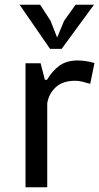

<svg xmlns="http://www.w3.org/2000/svg" viewBox="-20 -793 420 813"><path d="M362 -438Q345 -443 329 -447Q313 -451 299 -451Q246 -451 216.5 -424Q187 -397 180 -356V0H88V-525H152L170 -455H179Q202 -494 232.5 -515.5Q263 -537 309 -537Q323 -537 342 -534.5Q361 -532 380 -526ZM241 -586H192L63 -773H150L194 -705L222 -634L251 -704L300 -773H378Z"/></svg>

Font: PT Sans Caption
Style: Regular
Weight: 400
Designer: A.Korolkova, O.Umpeleva, V.Yefimov
Foundry: ParaType Ltd
Version: Version 2.004W OFL